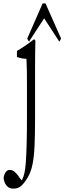

<svg xmlns="http://www.w3.org/2000/svg" viewBox="-20 -779 377 1123"><path d="M86.4 248.5Q96.7 266.6 107.4 274.9Q109.4 276.4 110.8 268.6Q117.2 256.8 123 232.9Q128.4 210 131.3 166.5Q137.7 73.2 137.7 -93.3Q137.7 -182.1 137.7 -280.3Q137.7 -329.6 137.2 -362.3Q136.7 -395 134.8 -435.1Q106.9 -435.5 79.1 -445.8Q79.1 -458.5 79.1 -481Q129.9 -510.7 180.2 -550.3Q183.6 -542 187 -543Q185.1 -462.4 185.1 -381.8Q185.1 -231.4 185.1 -90.8Q185.1 6.8 182.1 73Q179.2 139.2 169.9 183.6Q160.6 228 141.6 259.8Q123.5 290 105 307.6Q87.4 324.2 58.6 324.2Q39.1 324.2 26.6 314.5Q14.2 304.7 7.8 289.3Q1.5 273.9 1 259.8Q9.8 214.8 37.6 214.8Q50.3 214.8 61.8 223.1Q73.2 231.4 86.4 248.5ZM238.3 -671.9 149.4 -535.2 139.2 -553.2 229.5 -759.3H246.1L337.4 -553.2L327.1 -535.2Z"/></svg>

Font: Scarab Serif
Style: Condensed-Light
Weight: 300
Designer: John Roberts
Foundry: Scarab
Version: 1.0